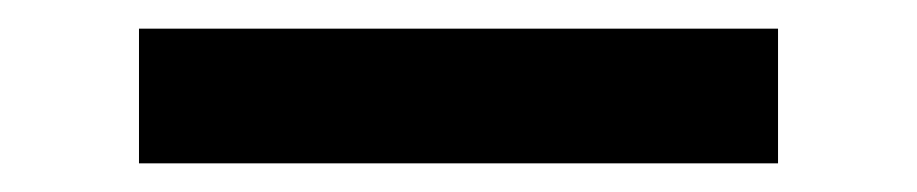

<svg xmlns="http://www.w3.org/2000/svg" viewBox="-20 -737 640 134"><path d="M77 -623V-717H523V-623Z"/></svg>

Font: Iosevka Heavy Extended
Style: Regular
Weight: 900
Width: 7
Monospace: yes
Designer: Belleve Invis
Foundry: Belleve Invis
Version: Version 32.5.0; ttfautohint (v1.8.4)